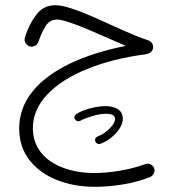

<svg xmlns="http://www.w3.org/2000/svg" viewBox="-20 -430 680 747"><path d="M195.8 -409.7C165 -409.7 140.1 -397.5 121.1 -372.6C102.1 -347.7 86.9 -317.9 76.7 -283.2C72.3 -269 82.5 -253.4 95.7 -249.5C110.8 -245.1 126 -254.9 129.9 -268.6C137.7 -291.5 147 -311.5 157.7 -328.6C168.5 -345.7 183.1 -354 202.1 -354C246.1 -354 391.1 -284.7 469.2 -251.5C385.3 -234.9 312 -211.4 250 -181.6C125.5 -121.1 54.7 -36.1 54.7 68.8C54.7 117.2 67.9 158.7 94.7 192.9C147.5 260.7 241.2 296.9 350.1 296.9C385.7 296.9 422.4 293.5 460.9 287.1C499 280.8 533.2 271 564 258.8C577.6 252.4 585 237.3 579.1 223.1C573.7 210 558.6 203.1 543.5 209C486.3 230.5 407.7 243.2 346.7 243.2C302.7 243.2 262.7 236.3 226.6 223.1C154.3 196.3 107.9 144 107.9 69.3C107.9 21 126.5 -22.9 163.6 -62C200.2 -101.1 252 -134.3 317.9 -161.1C383.8 -188 460 -207.5 546.4 -218.8C565.9 -222.2 575.7 -231.9 575.7 -247.1C575.7 -260.7 567.9 -270 552.7 -274.4C498 -292.5 428.7 -325.7 361.3 -356C293.9 -386.2 232.9 -409.7 195.8 -409.7ZM272.9 35.6C278.3 42.5 285.2 43.5 294.4 39.1C302.7 33.7 317.4 28.3 337.9 22C357.9 15.6 376.5 12.7 392.6 12.7C416 12.7 427.7 19.5 427.7 32.7C427.7 43.5 420.9 55.7 406.7 69.8C392.6 84 377 94.2 360.8 100.6C351.6 104.5 348.1 110.8 350.6 119.6C353 127.4 361.3 132.3 369.6 129.9C382.8 125.5 396.5 117.7 410.2 107.4C437.5 85.9 458 57.6 458 32.7V32.2C457.5 15.1 451.2 2.4 438 -5.4C424.8 -13.2 409.7 -17.1 392.6 -17.1C371.1 -17.1 349.1 -13.7 326.2 -7.3C303.2 -0.5 287.1 6.8 276.9 14.2C268.6 20 267.1 27.3 272.9 35.6Z"/></svg>

Font: Mikhak Light
Style: Regular
Weight: 300
Designer: Amin Abedi
Version: Version 3.2